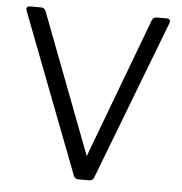

<svg xmlns="http://www.w3.org/2000/svg" viewBox="-50 -715 722 762"><g transform="rotate(5 311.5 -333.5)"><path d="M290 0Q276 0 271 -13L27 -649Q21 -667 40 -667H83Q97 -667 102 -654L315 -95L525 -654Q530 -667 544 -667H583Q602 -667 596 -649L352 -13Q347 0 333 0Z"/></g></svg>

Font: Pitagon Sans
Style: Regular
Weight: 400
Designer: Travis Tran
Foundry: Pitagon
Version: Version 1.001; ttfautohint (v1.8.4.7-5d5b);gftools[0.9.26]